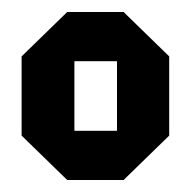

<svg xmlns="http://www.w3.org/2000/svg" viewBox="-20 -720 318 320"><path d="M16 -494V-626L92 -700H186L262 -626V-494L186 -420H92ZM104 -502H175V-618H104Z"/></svg>

Font: Tektur Condensed SemiBold
Style: Regular
Weight: 600
Width: 3
Designer: Adam Jagosz
Foundry: Adam Jagosz
Version: Version 1.005;gftools[0.9.30]